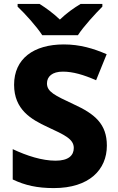

<svg xmlns="http://www.w3.org/2000/svg" viewBox="-20 -951 603 981"><path d="M196 -771H378C407 -816 468 -882 503 -917V-931H392C357 -910 320 -884 286 -851C251 -884 217 -909 182 -931H70V-917C108 -881 167 -816 196 -771ZM526 -207C526 -318 464 -369 357 -418C259 -464 220 -482 220 -525C220 -560 247 -585 301 -585C353 -585 407 -569 471 -541L525 -674C458 -703 389 -724 306 -724C152 -724 52 -651 52 -518C52 -391 139 -341 223 -302C309 -262 357 -241 357 -195C357 -157 330 -130 264 -130C195 -130 117 -155 45 -189V-34C108 -4 170 10 255 10C436 10 526 -84 526 -207Z"/></svg>

Font: Noto Sans Arabic ExtBd
Style: Regular
Weight: 800
Designer: Monotype Design Team, Nadine Chahine, Nizar Qandah and Khaled Hosny
Foundry: Monotype Imaging Inc.
Version: Version 2.012